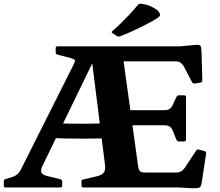

<svg xmlns="http://www.w3.org/2000/svg" viewBox="-20 -995 1169 1019"><path d="M852.1 -410.2Q870 -410.2 879.7 -416.9Q889.4 -423.6 895.8 -436.1L916.1 -480.2Q920.3 -489.2 930.3 -489.2H957.6Q967.2 -489.2 967.2 -479.2V-253.9Q967.2 -244.3 957.2 -244.3H929.9Q920.3 -244.3 916.1 -253.7L896.4 -302.7Q889.3 -318.4 879.1 -324.3Q868.8 -330.2 854.1 -330.2H633.7V-410.2ZM1014.4 -551.8Q1005.2 -549.8 999.6 -558.2L955.5 -642.7Q946.2 -657.8 935.8 -663.7Q925.4 -669.6 910.6 -669.6H624.9V-749H934.1L1016 -756.6Q1031.3 -758.2 1038.1 -755.8Q1045 -753.4 1047.3 -742.1Q1049.6 -730.8 1050 -704.4L1053.9 -568Q1053.9 -558 1043.9 -556.4ZM713.4 -110.2Q716 -92.4 724.1 -85.9Q732.1 -79.4 746.9 -79.4H912.3Q930.1 -79.4 940.9 -85.3Q951.6 -91.2 959.9 -103.4L1021.2 -195.8Q1025.8 -204.4 1036.4 -200.8L1065.9 -192.9Q1075.3 -189.9 1074 -179.9L1050.8 -27.1Q1048.8 -12.9 1044.6 -5.5Q1040.4 1.8 1028.6 3.1Q1016.7 4.4 990.3 3.4L930.6 0H422Q412.4 0 412.4 -10V-31Q412.4 -40.6 422.4 -42.7L493.8 -59.4Q523.2 -66.8 532 -80.6Q540.8 -94.4 537.3 -119.8L468.1 -670L477.3 -674.6L207 -118.1Q193.6 -90.5 200.2 -78.5Q206.8 -66.4 231.1 -60.7L301.1 -43.6Q310.1 -40.8 310.1 -31.4V-9.6Q310.1 0 300.1 0H9.6Q0 0 0 -10V-31.8Q0 -41.8 9.4 -44.6L48.8 -56.8Q65.1 -63.3 74.4 -72.2Q83.6 -81.2 90.2 -93.9L372.7 -656.5Q379.2 -669.3 377.2 -675.2Q375.2 -681 358.6 -686L284.9 -705.1Q275.5 -707.8 275.5 -717.2V-739Q275.5 -749 285.1 -749H624.9ZM229.6 -343.1Q324.4 -337.8 423.8 -338.2Q523.2 -338.6 617.6 -344.4V-264.3Q523.2 -259.2 423.8 -259Q324.4 -258.8 229.6 -263.5ZM577.6 -818.7Q569 -823.7 576 -829.8Q598.2 -848.8 621.3 -871.3Q644.4 -893.9 667.6 -918.4Q690.7 -943 710.9 -968.1Q716.9 -975.7 726.9 -975.2Q756.6 -972.2 779.8 -961.6Q802.9 -951 818.2 -937.8Q827.7 -926.7 829.5 -919.3Q831.3 -912 822.6 -904.7Q813.9 -897.4 791.1 -884.3Q749 -860.9 702.1 -838.8Q655.3 -816.6 616.8 -802.2Q608.8 -799.2 599.6 -804.2Z"/></svg>

Font: Hahmlet
Style: Regular
Weight: 400
Designer: Minjoo Ham & Mark Frömberg
Foundry: hypertype
Version: Version 1.002